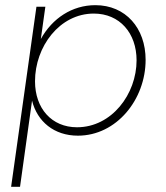

<svg xmlns="http://www.w3.org/2000/svg" viewBox="-20 -519 642 743"><path d="M23 204H57.5L104 -129.5C124 -49 189 6 281.5 6C430.5 6 543.5 -133.5 543.5 -287.5C543.5 -410.5 466 -499 349 -499C259.5 -499 182.5 -448.5 138 -368L155.5 -493H121ZM115.5 -204.5C115.5 -338.5 210.5 -466.5 343 -466.5C443 -466.5 508.5 -391 508.5 -285.5C508.5 -155 412.5 -26.5 278 -26.5C180 -26.5 115.5 -99.5 115.5 -204.5Z"/></svg>

Font: HK Grotesk ExtraLight
Style: Italic
Weight: 200
Italic angle: -16°
Designer: Alfredo Marco Pradil
Foundry: Hanken Design Co.
Version: Version 3.001;FEAKit 1.0